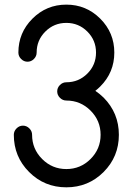

<svg xmlns="http://www.w3.org/2000/svg" viewBox="-20 -801 567 821"><path d="M263.7 -371.1Q248 -371.1 236.3 -382.8Q224.6 -394.5 224.6 -410.2Q224.6 -425.8 236.3 -437.5Q248 -449.2 263.7 -449.2Q316.4 -449.2 353.5 -486.3Q390.6 -523.4 390.6 -576.2Q390.6 -628.9 353.5 -666Q316.4 -703.1 263.7 -703.1Q210.9 -703.1 173.8 -666Q136.7 -628.9 136.7 -576.2Q136.7 -560.5 125 -548.8Q113.3 -537.1 97.7 -537.1Q82 -537.1 70.3 -548.8Q58.6 -560.5 58.6 -576.2Q58.6 -661.1 118.7 -721.2Q178.7 -781.2 263.7 -781.2Q348.6 -781.2 408.7 -721.2Q468.8 -661.1 468.8 -576.2Q468.8 -491.2 408.7 -431.2Q398.4 -420.9 387.7 -412.6Q405.8 -400.4 422.9 -383.8Q488.3 -317.9 488.3 -224.6Q488.3 -130.9 422.9 -65.4Q357.4 0 263.7 0Q169.9 0 104.5 -65.4Q39.1 -130.9 39.1 -224.6Q39.1 -240.2 50.8 -252Q62.5 -263.7 78.1 -263.7Q93.8 -263.7 105.5 -252Q117.2 -240.2 117.2 -224.6Q117.2 -164.1 160.2 -121.1Q203.1 -78.1 263.7 -78.1Q324.2 -78.1 367.2 -121.1Q410.2 -164.1 410.2 -224.6Q410.2 -285.2 367.2 -328.1Q324.2 -371.1 263.7 -371.1Z"/></svg>

Font: Comfortaa
Style: Regular
Weight: 400
Designer: Johan Aakerlund
Foundry: Johan Aakerlund
Version: Version 2.001; ttfautohint (v1.4.1)